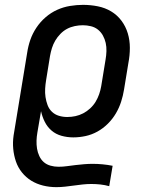

<svg xmlns="http://www.w3.org/2000/svg" viewBox="-20 -558 640 791"><path d="M212 213Q184 213 157.5 206.5Q131 200 109 186.5Q87 173 70.5 152.5Q54 132 45.5 107Q37 82 34.5 55Q32 28 36 0L92 -341Q96 -368 105 -394Q114 -420 130 -444Q146 -468 168 -487Q190 -506 215.5 -517.5Q241 -529 268.5 -533.5Q296 -538 322 -538Q353 -538 383 -532Q413 -526 438 -511Q463 -496 480.5 -472.5Q498 -449 506.5 -420.5Q515 -392 515 -361Q515 -330 509 -299L491 -189Q487 -164 479 -139Q471 -114 457.5 -91Q444 -68 424.5 -48.5Q405 -29 381.5 -16Q358 -3 332.5 2.5Q307 8 282 8Q257 8 233.5 1.5Q210 -5 192.5 -20Q175 -35 164.5 -56Q154 -77 149 -100L134 -12Q131 5 130.5 21.5Q130 38 132.5 54Q135 70 142 85Q149 100 160.5 110Q172 120 188 124.5Q204 129 221 129Q239 129 256.5 126.5Q274 124 291.5 122Q309 120 326.5 118.5Q344 117 362 117Q382 117 403 119Q424 121 444 125L430 209Q412 204 393.5 202Q375 200 356 200Q338 200 320 202Q302 204 284 206.5Q266 209 248 211Q230 213 212 213ZM257 -76Q274 -76 290.5 -79.5Q307 -83 322.5 -91Q338 -99 351.5 -111.5Q365 -124 374 -139Q383 -154 388.5 -170Q394 -186 397 -203L415 -313Q418 -330 418.5 -347.5Q419 -365 415.5 -381Q412 -397 404 -411.5Q396 -426 383.5 -436Q371 -446 354.5 -450Q338 -454 321 -454Q305 -454 288 -450.5Q271 -447 256 -439Q241 -431 228.5 -418Q216 -405 207.5 -390.5Q199 -376 194 -360Q189 -344 186 -327L170 -228Q167 -210 166 -192.5Q165 -175 167.5 -158Q170 -141 176 -125Q182 -109 194 -97.5Q206 -86 222.5 -81Q239 -76 257 -76Z"/></svg>

Font: Iosevka Curly Slab MdEx
Style: Italic
Weight: 500
Width: 7
Italic angle: -9°
Monospace: yes
Designer: Belleve Invis
Foundry: Belleve Invis
Version: Version 11.0.0; ttfautohint (v1.8.3)